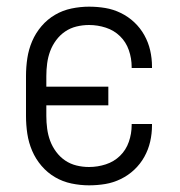

<svg xmlns="http://www.w3.org/2000/svg" viewBox="-20 -548 540 576"><path d="M247 8Q221 8 194.5 2.5Q168 -3 145 -16.5Q122 -30 104.5 -50.5Q87 -71 76.5 -95.5Q66 -120 62 -146.5Q58 -173 58 -200V-320Q58 -347 62 -373.5Q66 -400 76.5 -424.5Q87 -449 104.5 -469.5Q122 -490 145 -503.5Q168 -517 194.5 -522.5Q221 -528 247 -528Q272 -528 296 -524Q320 -520 342.5 -509Q365 -498 383 -481Q401 -464 413 -442.5Q425 -421 430.5 -397Q436 -373 436 -348V-344H375V-347Q375 -373 366.5 -397.5Q358 -422 340 -439.5Q322 -457 297.5 -465Q273 -473 247 -473Q228 -473 209.5 -468.5Q191 -464 175.5 -453.5Q160 -443 148.5 -427.5Q137 -412 130.5 -394.5Q124 -377 121.5 -358Q119 -339 119 -320V-288H305V-232H119V-200Q119 -181 121.5 -162Q124 -143 130.5 -125.5Q137 -108 148.5 -92.5Q160 -77 175.5 -66.5Q191 -56 209.5 -51.5Q228 -47 247 -47Q273 -47 297.5 -55Q322 -63 340 -80.5Q358 -98 366.5 -122.5Q375 -147 375 -173V-176H436V-172Q436 -147 430.5 -123Q425 -99 413 -77.5Q401 -56 383 -39Q365 -22 342.5 -11Q320 0 296 4Q272 8 247 8Z"/></svg>

Font: Iosevka Fixed Light
Style: Regular
Weight: 300
Monospace: yes
Designer: Belleve Invis
Foundry: Belleve Invis
Version: Version 32.3.0